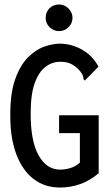

<svg xmlns="http://www.w3.org/2000/svg" viewBox="-20 -827 490 858"><path d="M249 11Q179 11 129.5 -27.5Q80 -66 53 -137.5Q26 -209 26 -307Q25 -407 47 -470.5Q69 -534 104 -569.5Q139 -605 177.5 -618.5Q216 -632 248 -632Q302 -631 348.5 -604Q395 -577 420 -529L366 -474L359 -467L353 -473Q353 -481 350.5 -488.5Q348 -496 338 -509Q321 -529 300.5 -540Q280 -551 249 -551Q214 -551 184 -529Q154 -507 135.5 -456.5Q117 -406 117 -319Q117 -195 153 -132Q189 -69 248 -69Q271 -69 294.5 -76Q318 -83 337 -100V-232H244V-312H421V-53Q381 -19 337.5 -4Q294 11 249 11ZM244 -688Q219 -688 201.5 -705.5Q184 -723 184 -747Q184 -773 201 -790Q218 -807 244 -807Q268 -807 286 -789Q304 -771 304 -747Q304 -723 286 -705.5Q268 -688 244 -688Z"/></svg>

Font: Inconsolata SemiCondensed SemiBold
Style: Regular
Weight: 600
Width: 4
Monospace: yes
Designer: Raph Levien, Cyreal, Brenton Simpson
Foundry: Raph Levien, Cyreal, Google
Version: Version 3.001; ttfautohint (v1.8.2.53-6de2)